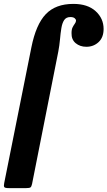

<svg xmlns="http://www.w3.org/2000/svg" viewBox="-57 -815 551 985"><path d="M-35.5 124.5 104 -572Q127.5 -689.5 177.8 -742.2Q228 -795 319.5 -795Q392.5 -795 433.5 -757.8Q474.5 -720.5 474.5 -666.5Q474.5 -623 448.8 -599Q423 -575 386 -575Q353.5 -575 331.2 -593.5Q309 -612 310 -645.5Q310 -664.5 315.8 -675.5Q321.5 -686.5 327 -693.8Q332.5 -701 333 -709Q333 -716 325.8 -721.8Q318.5 -727.5 304 -727.5Q282.5 -727.5 272.2 -712Q262 -696.5 257.8 -670.5Q253.5 -644.5 250.8 -613Q248 -581.5 242 -550L107.5 128.5Q104.5 142.5 99.5 146.2Q94.5 150 78 150H-13Q-32 150 -35.2 144.5Q-38.5 139 -35.5 124.5Z"/></svg>

Font: Besley* Condensed
Style: Bold Italic
Weight: 700
Width: 3
Italic angle: -13°
Designer: Owen Earl
Foundry: indestructible type*
Version: Version 3.000; ttfautohint (v1.8.3)